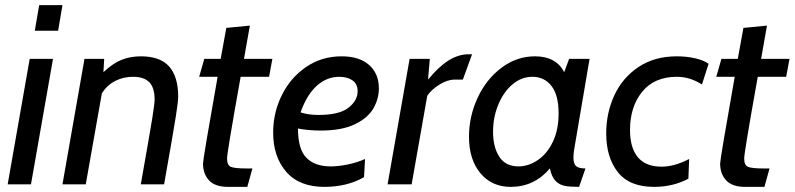

<svg xmlns="http://www.w3.org/2000/svg" viewBox="-20 -720 3104 750"><path d="M133 -700H224L207 -600H116ZM96 -490H187L101 0H10Z M310 -490H387L384 -438Q421 -473 455.5 -486.5Q490 -500 530 -500Q606 -500 641 -460Q676 -420 676 -343Q676 -323 666.5 -263Q657 -203 621 0H530Q566 -203 575 -259.5Q584 -316 584 -331Q584 -377 563.5 -398.5Q543 -420 500 -420Q462 -420 430.5 -404Q399 -388 378 -356L315 0H224Z M773 -81Q773 -98 830 -420H758L778 -490H842L864 -611L956 -620L933 -490H1044L1031 -420H920Q890 -252 878.5 -182Q867 -112 867 -101Q867 -75 881.5 -68.5Q896 -62 942 -62H966L946 10H871Q820 10 796.5 -15.5Q773 -41 773 -81Z M1047 -202Q1047 -280 1081 -348.5Q1115 -417 1176 -458.5Q1237 -500 1314 -500Q1384 -500 1422 -466Q1460 -432 1460 -375Q1460 -334 1438.5 -296.5Q1417 -259 1366 -234.5Q1315 -210 1232 -210Q1208 -210 1182.5 -212.5Q1157 -215 1144 -218Q1144 -136 1177.5 -103Q1211 -70 1271 -70Q1302 -70 1338.5 -77.5Q1375 -85 1406 -99L1402 -28Q1336 10 1247 10Q1149 10 1098 -49Q1047 -108 1047 -202ZM1377 -364Q1377 -392 1357 -406Q1337 -420 1305 -420Q1257 -420 1218 -385.5Q1179 -351 1154 -281Q1184 -271 1224 -271Q1305 -271 1341 -299Q1377 -327 1377 -364Z M1580 -490H1659L1652 -409Q1694 -460 1732.5 -484Q1771 -508 1810 -508H1824L1788 -409H1755Q1728 -409 1696.5 -389.5Q1665 -370 1649 -346L1588 0H1494Z M1812 -186Q1812 -265 1845.5 -337.5Q1879 -410 1938.5 -455Q1998 -500 2070 -500Q2152 -500 2184 -438L2203 -490H2283L2224 -143Q2220 -122 2220 -104Q2220 -80 2230.5 -71Q2241 -62 2267 -62L2242 10Q2207 10 2186 6Q2165 2 2150 -13.5Q2135 -29 2128 -62Q2067 10 1975 10Q1901 10 1856.5 -43.5Q1812 -97 1812 -186ZM2162 -277Q2162 -349 2134 -384.5Q2106 -420 2060 -420Q2017 -420 1982 -390.5Q1947 -361 1926.5 -311.5Q1906 -262 1906 -205Q1906 -145 1930.5 -107.5Q1955 -70 2005 -70Q2044 -70 2080.5 -94.5Q2117 -119 2139.5 -166Q2162 -213 2162 -277Z M2348 -199Q2348 -279 2380 -348Q2412 -417 2474.5 -458.5Q2537 -500 2624 -500Q2661 -500 2694.5 -492.5Q2728 -485 2748 -471L2722 -390Q2675 -420 2624 -420Q2536 -420 2488.5 -361.5Q2441 -303 2441 -212Q2441 -143 2471.5 -106Q2502 -69 2564 -69Q2615 -69 2672 -99L2669 -22Q2609 10 2535 10Q2439 10 2393.5 -47.5Q2348 -105 2348 -199Z M2793 -81Q2793 -98 2850 -420H2778L2798 -490H2862L2884 -611L2976 -620L2953 -490H3064L3051 -420H2940Q2910 -252 2898.5 -182Q2887 -112 2887 -101Q2887 -75 2901.5 -68.5Q2916 -62 2962 -62H2986L2966 10H2891Q2840 10 2816.5 -15.5Q2793 -41 2793 -81Z"/></svg>

Font: Cabin
Style: Italic
Weight: 400
Italic angle: -7°
Designer: Pablo Impallari
Foundry: Pablo Impallari. http://www.impallari.com Igino Marini. http://www.ikern.com
Version: Version 2.200